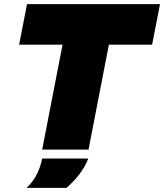

<svg xmlns="http://www.w3.org/2000/svg" viewBox="-20 -720 790 924"><path d="M183 0 281 -505H72L110 -700H750L712 -505H504L406 0ZM108 184Q139 155 157 119Q175 83 183 43H405Q389 83 362 118.5Q335 154 300 184Z"/></svg>

Font: REM Black
Style: Italic
Weight: 900
Italic angle: -11°
Designer: Octavio Pardo
Foundry: Ashler Design
Version: Version 1.005;gftools[0.9.28]